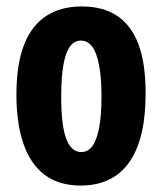

<svg xmlns="http://www.w3.org/2000/svg" viewBox="-20 -562 504 596"><path d="M231 14Q163 14 119 -19Q75 -52 53 -115Q31 -178 31 -268Q31 -362 54.5 -422.5Q78 -483 123.5 -512.5Q169 -542 234 -542Q300 -542 344 -512.5Q388 -483 410 -424Q432 -365 432 -273Q432 -175 408.5 -111.5Q385 -48 340 -17Q295 14 231 14ZM232 -90Q253 -90 266.5 -108Q280 -126 287.5 -164.5Q295 -203 295 -261Q295 -321 287.5 -360Q280 -399 266 -417.5Q252 -436 231 -436Q211 -436 197.5 -418Q184 -400 177 -361.5Q170 -323 170 -261Q170 -173 185.5 -131.5Q201 -90 232 -90Z"/></svg>

Font: Bricolage Grotesque Condensed
Style: Bold
Weight: 700
Width: 3
Designer: Mathieu Triay
Foundry: Atelier Triay
Version: Version 1.001;gftools[0.9.33.dev8+g029e19f]